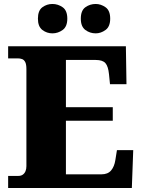

<svg xmlns="http://www.w3.org/2000/svg" viewBox="-20 -947 715 967"><path d="M21 0V-61H72Q86 -61 95 -67.5Q104 -74 108.5 -85Q113 -96 113 -110V-599Q113 -623 107 -634.5Q101 -646 91 -649.5Q81 -653 70 -653H21V-714H614L617 -523H534L529 -573Q525 -613 511 -629Q497 -645 462 -645H312V-407H548V-339H312V-69H491Q523 -69 539.5 -88.5Q556 -108 561 -141L569 -191H651L644 0ZM462 -779Q433 -779 410 -796Q387 -813 387 -853Q387 -894 410 -910.5Q433 -927 462 -927Q488 -927 511.5 -910.5Q535 -894 535 -853Q535 -813 511.5 -796Q488 -779 462 -779ZM244 -779Q216 -779 193.5 -796Q171 -813 171 -853Q171 -894 193.5 -910.5Q216 -927 244 -927Q272 -927 295.5 -910.5Q319 -894 319 -853Q319 -813 295.5 -796Q272 -779 244 -779Z"/></svg>

Font: Noto Rashi Hebrew Black
Style: Regular
Weight: 900
Version: Version 1.006